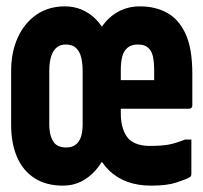

<svg xmlns="http://www.w3.org/2000/svg" viewBox="-20 -572 640 604"><path d="M184 -552Q213 -552 237.5 -541.5Q262 -531 281.5 -511.5Q301 -492 314 -463H286Q307 -506 341.5 -529Q376 -552 420 -552Q469 -552 506 -531.5Q543 -511 564 -465Q585 -419 585 -340V-240Q585 -236 582.5 -233Q580 -230 575 -230Q544 -230 513.5 -230Q483 -230 452.5 -230Q422 -230 391.5 -230Q361 -230 330 -230H278L275 -320Q286 -320 297 -320Q308 -320 318.5 -320Q329 -320 340 -320Q372 -320 403 -320Q434 -320 465 -320V-347Q465 -375 461.5 -392.5Q458 -410 448 -420Q442 -426 433.5 -429Q425 -432 413 -432Q394 -432 382 -422.5Q370 -413 365 -395.5Q360 -378 360 -352V-217Q360 -187 367 -166.5Q374 -146 386 -134Q398 -123 414.5 -118Q431 -113 450 -113Q488 -113 510 -117Q532 -121 562 -133H582Q582 -106 582 -78.5Q582 -51 582 -24Q582 -22 581 -19Q580 -16 576 -14Q563 -7 534 2.5Q505 12 455 12Q414 12 381 0Q348 -12 324 -35Q300 -58 285 -91H315Q301 -59 280.5 -36Q260 -13 234.5 -0.5Q209 12 178 12Q126 12 89.5 -11Q53 -34 34 -77Q15 -120 15 -180V-349Q15 -408 36 -454Q57 -500 95 -526Q133 -552 184 -552ZM135 -181Q135 -167 137 -155.5Q139 -144 143 -135.5Q147 -127 152 -121Q159 -114 168 -111Q177 -108 188 -108Q206 -108 217.5 -116.5Q229 -125 234.5 -141Q240 -157 240 -181V-347Q240 -373 235.5 -391Q231 -409 221 -419Q215 -426 206 -429Q197 -432 186 -432Q171 -432 159.5 -423.5Q148 -415 141.5 -396.5Q135 -378 135 -347Z"/></svg>

Font: Recursive Monospace ExtraBold
Style: Regular
Weight: 800
Version: Version 1.047